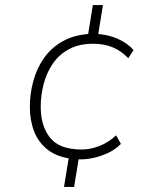

<svg xmlns="http://www.w3.org/2000/svg" viewBox="-20 -624 640 759"><path d="M233 115 253 -8 258 3Q203 -5 167.5 -33Q132 -61 115 -104.5Q98 -148 98 -202Q98 -253 111.5 -303Q125 -353 153.5 -394Q182 -435 228 -461Q274 -487 338 -490L325 -468L347 -604H387L365 -468L360 -490Q406 -488 445.5 -470.5Q485 -453 508 -426L487 -394Q459 -423 425.5 -437Q392 -451 348 -451Q292 -451 252.5 -429.5Q213 -408 188.5 -372Q164 -336 152.5 -291.5Q141 -247 141 -202Q141 -126 178 -79.5Q215 -33 303 -33Q336 -33 372 -46.5Q408 -60 439 -89L458 -55Q434 -31 402 -17Q370 -3 338 2.5Q306 8 281 5L293 -8L273 115Z"/></svg>

Font: Nunito Sans 12pt ExtraLight
Style: Italic
Weight: 200
Italic angle: -9°
Designer: Vernon Adams
Foundry: Vernon Adams
Version: Version 3.101;gftools[0.9.27]